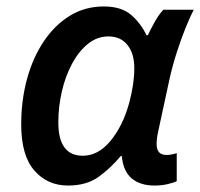

<svg xmlns="http://www.w3.org/2000/svg" viewBox="-20 -571 627 601"><path d="M192.9 9.8Q128.4 9.8 87.4 -37.4Q46.4 -84.5 46.4 -181.2Q46.4 -257.3 64.7 -324.2Q83 -391.1 117.4 -442.1Q151.9 -493.2 199.2 -522Q246.6 -550.8 304.7 -550.8Q359.9 -550.8 390.4 -524.4Q420.9 -498 438.5 -460.9H442.9Q450.7 -478 463.9 -501.7Q477.1 -525.4 491.2 -540.5H586.4Q575.2 -519 561 -484.1Q546.9 -449.2 533.2 -406.7Q519.5 -364.3 509.8 -319.8L475.1 -159.2Q470.2 -137.7 470.2 -120.1Q470.2 -85.9 501 -85.9Q516.6 -85.9 533.2 -91.8V-3.9Q523.4 1 504.6 5.4Q485.8 9.8 463.9 9.8Q418.9 9.8 392.3 -12.5Q365.7 -34.7 361.3 -82.5H357.9Q327.6 -45.9 289.6 -18.1Q251.5 9.8 192.9 9.8ZM239.3 -83.5Q287.6 -83.5 326.2 -130.4Q364.7 -177.2 384.3 -248.5Q400.4 -308.1 400.4 -357.9Q400.4 -402.8 379.2 -429.9Q357.9 -457 319.3 -457Q284.2 -457 255.4 -433.8Q226.6 -410.6 205.6 -371.6Q184.6 -332.5 173.6 -284.7Q162.6 -236.8 162.6 -187.5Q162.6 -83.5 239.3 -83.5Z"/></svg>

Font: Open Sans SemiBold
Style: Italic
Weight: 600
Italic angle: -12°
Designer: Monotype Design Team
Foundry: Monotype Imaging Inc.
Version: Version 3.003; ttfautohint (v1.8.4)